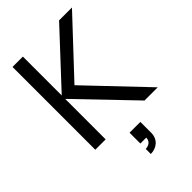

<svg xmlns="http://www.w3.org/2000/svg" viewBox="-296 -855 1230 1230"><g transform="rotate(-45 319.5 -239.5)"><path d="M72.9 0H166.7V-366.7L518.8 0H638.5L270.8 -386.5L611.5 -750H494.8L166.7 -397.9V-750H72.9ZM403.1 176V78.1H305.2V176H358.3C359.4 217.7 318.8 225 305.2 225V270.8C357.3 270.8 403.1 237.5 403.1 176Z"/></g></svg>

Font: Manrope3 Medium
Style: Regular
Weight: 500
Width: 4
Designer: Mikhail Sharanda
Foundry: Mikhail Sharanda
Version: Version 3.000;PS 003.000;hotconv 1.0.88;makeotf.lib2.5.64775